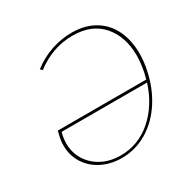

<svg xmlns="http://www.w3.org/2000/svg" viewBox="-151 -809 953 959"><g transform="rotate(-30 326.0 -329.0)"><path d="M623 -404Q623 -357 613 -311Q594 -219 547.5 -147.5Q501 -76 433.5 -35.5Q366 5 287 5Q223 5 172 -21Q121 -47 92.5 -92.5Q64 -138 64 -195Q64 -220 70 -245Q77 -273 77 -275L79 -274H587L596 -311Q606 -363 606 -401Q606 -511 546.5 -579.5Q487 -648 377 -648Q261 -648 163 -573L152 -584Q206 -625 264 -644Q322 -663 379 -663Q457 -663 512 -630Q567 -597 595 -538.5Q623 -480 623 -404ZM583 -259H91Q87 -251 86 -243Q81 -218 81 -197Q81 -145 107 -102Q133 -59 180 -34Q227 -9 288 -9Q390 -9 468.5 -77.5Q547 -146 583 -259Z"/></g></svg>

Font: Ysabeau Thin
Style: Italic
Weight: 200
Italic angle: -12°
Designer: Christian Thalmann (Catharsis Fonts)
Version: Version 0.003